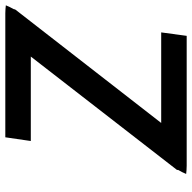

<svg xmlns="http://www.w3.org/2000/svg" viewBox="-20 -713 723 723"><g transform="rotate(-90 341.5 -351.5)"><path d="M48 -12C57 -11 67 -10 79 -10H568L581 -106H240L666 -654C666 -655 668 -656 668 -658V-660C674 -670 679 -682 683 -691C674 -692 664 -693 653 -693H186L172 -597H490L65 -49C64 -47 63 -48 63 -44V-42C57 -32 52 -22 48 -12Z"/></g></svg>

Font: Bluebird
Style: LiObl
Weight: 300
Designer: Jasper
Foundry: Cannot Into Space Fonts
Version: Version 0.98